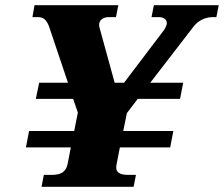

<svg xmlns="http://www.w3.org/2000/svg" viewBox="-20 -720 863 740"><path d="M823 -700 814 -654H798Q778 -654 758 -644Q738 -634 724 -615L559 -401H686L674 -339H511L469 -284L455 -215H648L636 -152H442L429 -85Q428 -81 428 -74Q428 -46 473 -46H504L495 0H140L149 -46H180Q207 -46 221 -55.5Q235 -65 240 -85L253 -152H80L92 -215H266L280 -286L262 -339H118L131 -401H242L169 -618Q162 -637 152 -645.5Q142 -654 127 -654H105L113 -700H436L427 -654H399Q383 -654 372.5 -646Q362 -638 362 -624Q362 -620 364 -612L422 -401H458L612 -604Q623 -621 623 -631Q623 -642 614 -648Q605 -654 593 -654H564L573 -700Z"/></svg>

Font: Taviraj ExtraBold
Style: Italic
Weight: 800
Italic angle: -12°
Designer: Katatrad Team
Foundry: CadsonDemak
Version: Version 1.001